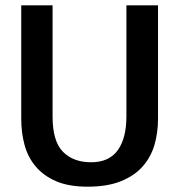

<svg xmlns="http://www.w3.org/2000/svg" viewBox="-20 -697 675 723"><path d="M178 -677V-258Q178 -165 217 -125.5Q256 -86 323 -86Q391 -86 423.5 -131.5Q456 -177 456 -258V-677H575V-249Q575 -197 561.5 -151Q548 -105 517 -70Q486 -35 435 -14.5Q384 6 310 6Q239 6 191.5 -14.5Q144 -35 114.5 -70Q85 -105 72.5 -151Q60 -197 60 -249V-677Z"/></svg>

Font: Amaranth
Style: Regular
Weight: 400
Designer: Gesine Todt
Foundry: Gesine Todt
Version: Version 1.001